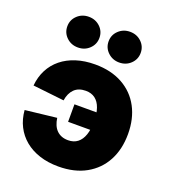

<svg xmlns="http://www.w3.org/2000/svg" viewBox="-141 -873 882 988"><g transform="rotate(20 300.5 -379.0)"><path d="M291 10.3Q233.9 10.3 187.5 -4.9Q141.1 -20 107.2 -48.1Q73.2 -76.2 53.2 -115.5Q33.2 -154.8 29.3 -203.6L200.7 -223.1Q203.6 -202.1 210.7 -185.5Q217.8 -168.9 229.2 -157.5Q240.7 -146 256.3 -139.9Q272 -133.8 292 -133.8Q322.8 -133.8 343.5 -149.9Q364.3 -166 374.8 -196.5Q385.3 -227.1 385.3 -270Q385.3 -313 374.8 -343Q364.3 -373 343.5 -388.7Q322.8 -404.3 292 -404.3Q272.5 -404.3 256.8 -398.7Q241.2 -393.1 229.7 -381.8Q218.3 -370.6 210.9 -354.7Q203.6 -338.9 200.7 -318.8L29.3 -337.9Q33.7 -385.7 53.7 -424.6Q73.7 -463.4 107.7 -491Q141.6 -518.6 188 -533.4Q234.4 -548.3 291 -548.3Q378.4 -548.3 441.7 -513.2Q504.9 -478 538.3 -415.3Q571.8 -352.5 571.8 -269Q571.8 -185.5 538.3 -122.8Q504.9 -60.1 441.9 -24.9Q378.9 10.3 291 10.3ZM386.7 -223.1H260.3V-318.8H386.7ZM402.3 -599.6Q365.7 -599.6 340.1 -624Q314.5 -648.4 314.5 -683.6Q314.5 -719.2 340.1 -743.4Q365.7 -767.6 402.3 -767.6Q439.5 -767.6 464.8 -743.4Q490.2 -719.2 490.2 -683.6Q490.2 -648.4 464.8 -624Q439.5 -599.6 402.3 -599.6ZM176.3 -599.6Q139.2 -599.6 113.8 -624Q88.4 -648.4 88.4 -683.6Q88.4 -719.2 114 -743.4Q139.6 -767.6 176.3 -767.6Q213.4 -767.6 238.8 -743.4Q264.2 -719.2 264.2 -683.6Q264.2 -648.4 238.8 -624Q213.4 -599.6 176.3 -599.6Z"/></g></svg>

Font: Inter 17pt Black
Style: Regular
Weight: 900
Version: Version 4.001;git-66647c0bb